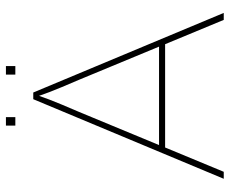

<svg xmlns="http://www.w3.org/2000/svg" viewBox="-82 -674 757 632"><g transform="rotate(-90 296.0 -358.5)"><path d="M46 0H23L285 -627H307L569 0H546L466 -193H126ZM296 -608Q286 -578 267 -532.5Q248 -487 243 -476L134 -213H458L349 -476Q344 -487 325 -532.5Q306 -578 296 -608ZM394 -717V-686H366V-717ZM226 -717V-686H198V-717Z"/></g></svg>

Font: Blinker Thin
Style: Regular
Weight: 100
Designer: Juergen Huber
Foundry: supertype
Version: Version 1.017;hotconv 1.0.117;makeotfexe 2.5.65602